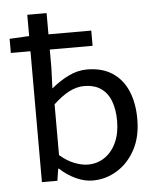

<svg xmlns="http://www.w3.org/2000/svg" viewBox="-52 -757 671 814"><g transform="rotate(-5 283.5 -350.0)"><path d="M309.9 12Q275.9 12 239.6 -4.5Q203.2 -21 171.3 -50.5H168.1L160.4 0H94.5V-712.2H176.7V-479.7L173.4 -391.7Q208.4 -421.2 247.3 -440.2Q286.2 -459.2 326.3 -459.2Q389.4 -459.2 432.8 -431.2Q476.3 -403.2 498.5 -351.7Q520.7 -300.2 520.7 -231.2Q520.7 -155.2 491.2 -100.9Q461.7 -46.6 413.7 -17.3Q365.7 12 309.9 12ZM295.4 -57.1Q335.7 -57.1 367.1 -78.5Q398.6 -99.8 416.7 -139.1Q434.7 -178.4 434.7 -231.2Q434.7 -277.4 421.8 -313.4Q408.9 -349.4 380.7 -369.8Q352.6 -390.1 307.1 -390.1Q276.2 -390.1 244 -373.5Q211.9 -356.9 176.7 -323.9V-107.8Q208.9 -80.3 240 -68.7Q271.1 -57.1 295.4 -57.1ZM11 -557V-617.2L98.2 -621.8H358.9V-557Z"/></g></svg>

Font: Source Sans 3
Style: Regular
Weight: 200
Designer: Paul D. Hunt
Foundry: Adobe
Version: Version 3.046;hotconv 1.0.118;makeotfexe 2.5.65603